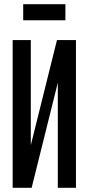

<svg xmlns="http://www.w3.org/2000/svg" viewBox="-20 -890 420 910"><path d="M340 0H254V-498L130 0H40V-700H126V-202L250 -700H340ZM90 -794V-870H290V-794Z"/></svg>

Font: Tektur Condensed
Style: Regular
Weight: 400
Width: 3
Designer: Adam Jagosz
Foundry: Adam Jagosz
Version: Version 1.005;gftools[0.9.30]